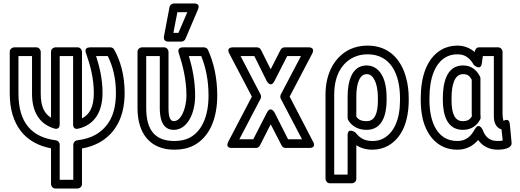

<svg xmlns="http://www.w3.org/2000/svg" viewBox="-20 -825 2985 1103"><path d="M301 -19C166 -36 86 -116 86 -288V-503H164V-286C164 -179 209 -112 291 -87C293 -86 323 -76 323 -111V-503H400V-110C400 -106 400 -78 431 -86C521 -108 569 -180 569 -291C569 -371 552 -441 532 -503H599C627 -447 646 -378 646 -291C646 -165 602 -94 529 -51C501 -35 466 -24 423 -19C410 -17 401 -5 401 6V208H323V6C323 -7 312 -18 301 -19ZM273 27V233C273 244 283 258 298 258H426C437 258 451 248 451 233V28C490 21 524 9 554 -8C643 -60 696 -152 696 -291C696 -393 672 -476 636 -540C632 -547 624 -553 615 -553H498C459 -553 474 -520 474 -520C498 -451 519 -377 519 -291C519 -211 495 -167 451 -145V-528C451 -539 441 -553 426 -553H298C287 -553 273 -543 273 -528V-149C237 -171 214 -210 214 -286V-528C214 -539 204 -553 189 -553H61C50 -553 36 -543 36 -528V-288C36 -105 127 0 273 27Z M982 -15C873 -15 820 -75 820 -204V-503H898V-203C898 -155 907 -79 978 -79C1028 -79 1058 -117 1073 -147C1091 -181 1101 -227 1101 -276C1101 -361 1085 -436 1065 -503H1136C1161 -441 1178 -367 1178 -276C1178 -153 1137 -70 1070 -34C1047 -22 1018 -15 982 -15ZM982 35C1024 35 1062 27 1094 10C1184 -38 1228 -144 1228 -276C1228 -381 1207 -467 1175 -538C1172 -546 1162 -553 1152 -553H1031C995 -553 1006 -522 1007 -520C1031 -447 1051 -367 1051 -276C1051 -235 1041 -195 1028 -170C1015 -145 999 -129 978 -129C960 -129 948 -148 948 -203V-528C948 -539 938 -553 923 -553H795C784 -553 770 -543 770 -528V-204C770 -56 844 35 982 35ZM999 -755H1056L1005 -636H976ZM979 -805C969 -805 956 -797 954 -785L922 -616C917 -589 939 -586 946 -586H1022C1031 -586 1041 -592 1045 -601L1117 -770C1134 -809 1094 -805 1094 -805Z M1557 -360 1630 -503H1709L1593 -282C1589 -275 1590 -264 1593 -258L1715 -25H1635L1558 -177C1558 -177 1535 -221 1513 -177L1435 -25H1355L1477 -258C1481 -265 1480 -276 1477 -282L1362 -503H1441L1512 -360C1512 -360 1535 -316 1557 -360ZM1535 -427 1479 -539C1475 -547 1466 -553 1456 -553H1320C1274 -553 1298 -516 1298 -516L1427 -270L1292 -12C1271 29 1314 25 1314 25H1451C1460 25 1469 19 1473 11L1535 -111L1598 11C1602 19 1611 25 1620 25H1756C1802 25 1778 -12 1778 -12L1644 -270L1773 -516C1794 -557 1750 -553 1750 -553H1615C1606 -553 1596 -547 1592 -539Z M2278 -260V-250C2278 -138 2243 -64 2185 -31C2166 -20 2145 -15 2119 -15C2072 -15 2045 -34 2022 -64C2022 -64 1977 -95 1977 -49V178H1900V-282C1900 -394 1946 -465 2012 -496C2035 -507 2062 -513 2092 -513C2223 -513 2278 -401 2278 -260ZM2119 35C2152 35 2183 27 2210 12C2291 -34 2328 -130 2328 -250V-260C2328 -303 2323 -342 2313 -378C2286 -481 2216 -563 2092 -563C2055 -563 2021 -556 1991 -542C1905 -501 1850 -408 1850 -282V203C1850 214 1860 228 1875 228H2002C2013 228 2027 218 2027 203V9C2051 25 2082 35 2119 35ZM2086 -79C2180 -79 2201 -173 2201 -250V-260C2201 -329 2189 -395 2142 -431C2126 -443 2107 -449 2086 -449C1993 -449 1977 -340 1977 -270V-148C1977 -144 1978 -140 1980 -136C2000 -100 2038 -79 2086 -79ZM2086 -129C2055 -129 2038 -138 2027 -155V-270C2027 -347 2047 -399 2086 -399C2098 -399 2105 -396 2112 -391C2136 -372 2151 -326 2151 -260V-250C2151 -171 2132 -129 2086 -129Z M2447 -250V-260C2447 -379 2480 -461 2540 -496C2559 -507 2581 -513 2608 -513C2654 -513 2680 -490 2702 -452C2702 -452 2741 -415 2748 -461L2754 -503H2817V-171C2817 -147 2816 -107 2847 -88C2851 -85 2857 -83 2861 -82L2868 -18C2860 -16 2853 -15 2840 -15C2793 -15 2768 -37 2753 -79C2753 -79 2732 -126 2708 -83C2685 -41 2657 -15 2607 -15C2493 -15 2447 -123 2447 -250ZM2707 -526C2683 -547 2649 -563 2608 -563C2574 -563 2542 -555 2515 -539C2432 -490 2397 -386 2397 -260V-250C2397 -210 2401 -174 2409 -140C2432 -47 2495 35 2607 35C2660 35 2699 12 2727 -21C2751 14 2790 35 2840 35C2867 35 2922 29 2919 -5L2909 -111C2905 -152 2874 -131 2874 -131H2873C2871 -134 2867 -150 2867 -171V-528C2867 -539 2857 -553 2842 -553H2732C2717 -553 2709 -541 2707 -526ZM2738 -384C2721 -419 2691 -449 2640 -449C2540 -449 2524 -338 2524 -260V-250C2524 -172 2545 -79 2639 -79C2688 -79 2721 -104 2739 -140C2741 -143 2741 -147 2741 -151C2741 -160 2740 -167 2740 -171V-373C2740 -377 2740 -381 2738 -384ZM2690 -367V-171C2690 -165 2691 -162 2691 -157C2680 -139 2667 -129 2639 -129C2593 -129 2574 -171 2574 -250V-260C2574 -345 2594 -399 2640 -399C2667 -399 2678 -389 2690 -367Z"/></svg>

Font: Asimov
Style: NarOu
Weight: 500
Designer: Google
Version: Version 2.000980; 2014